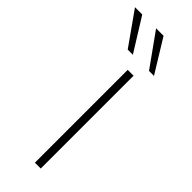

<svg xmlns="http://www.w3.org/2000/svg" viewBox="-305 -743 765 765"><g transform="rotate(45 78.0 -360.0)"><path d="M156 -580 56 -720H98L184 -580ZM36 -580 -63 -720H-22L65 -580ZM93 0V-523H126V0Z"/></g></svg>

Font: Tomorrow ExtraLight
Style: Regular
Weight: 275
Designer: Tony de Marco, Monica Rizzolli
Foundry: Just in Type
Version: Version 2.002